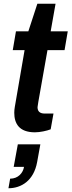

<svg xmlns="http://www.w3.org/2000/svg" viewBox="-20 -693 381 1023"><path d="M166 12C193 12 230 4 250 -4L265 -88H218C192 -88 180 -100 180 -122C180 -125 183 -145 184 -149L233 -426H324L341 -526H250L276 -673H179L131 -526H65L48 -426H111L59 -124C57 -113 56 -102 56 -92C56 -36 81 12 166 12ZM25 310C93 310 160 270 178 170L195 76H75L53 196H108C103 228 77 259 34 259Z"/></svg>

Font: Archivo SemiBold
Style: Italic
Weight: 600
Italic angle: -10°
Designer: Hector Gatti
Foundry: Omnibus-Type
Version: Version 2.001